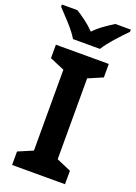

<svg xmlns="http://www.w3.org/2000/svg" viewBox="-185 -1003 756 1071"><g transform="rotate(20 192.5 -468.0)"><path d="M347 0H33V-80L120 -117V-597L33 -634V-714H347V-634L261 -597V-117L347 -80ZM397 -936H305Q279 -920 248 -898Q217 -876 191 -849Q165 -876 135.5 -898Q106 -920 80 -936H-12V-923Q15 -895 53.5 -852.5Q92 -810 112 -776H272Q293 -810 331.5 -853Q370 -896 397 -923Z"/></g></svg>

Font: Noto Sans UI
Style: Bold
Weight: 700
Designer: Monotype Design Team
Foundry: Monotype Imaging Inc.
Version: Version 1.901